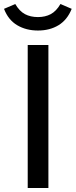

<svg xmlns="http://www.w3.org/2000/svg" viewBox="-55 -936 377 956"><path d="M83 0V-712H186V0ZM-35 -892 21 -916Q42 -880 69.5 -865.5Q97 -851 134 -851Q170 -851 197.5 -865.5Q225 -880 246 -916L302 -892Q280 -837 236.5 -810.5Q193 -784 134 -784Q75 -784 30.5 -810.5Q-14 -837 -35 -892Z"/></svg>

Font: Muli SemiBold
Style: Regular
Weight: 600
Designer: Vernon Adams
Foundry: Vernon Adams
Version: Version 2.000